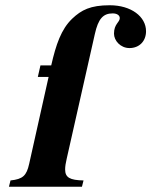

<svg xmlns="http://www.w3.org/2000/svg" viewBox="-20 -711 576 731"><path d="M165 -418 91 -87C81 -42 67 -29 20 -24L14 0H292L298 -24C246 -25 228 -35 228 -66C228 -77 230 -90 234 -107L341 -581C354 -640 373 -660 409 -660C425 -660 436 -653 436 -642C436 -626 414 -620 414 -583C414 -556 439 -528 473 -528C510 -528 536 -554 536 -592C536 -648 479 -691 398 -691C324 -691 290 -673 255 -640C213 -600 193 -541 175 -462H134L124 -418Z"/></svg>

Font: STIXGeneral
Style: Bold Italic
Weight: 700
Italic angle: -16.33°
Designer: MicroPress Inc., with final additions and corrections provided by Coen Hoffman, Elsevier (retired)
Version: Version 1.1.0